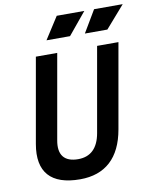

<svg xmlns="http://www.w3.org/2000/svg" viewBox="-97 -967 851 1051"><g transform="rotate(-10 329.0 -442.0)"><path d="M263.2 9.8C402.8 9.8 489.3 -68.8 516.1 -222.7L599.1 -693.4H480.5L397.5 -222.7C383.3 -142.1 340.8 -100.6 271.5 -100.6C194.3 -100.6 161.1 -142.6 175.8 -222.7L258.8 -693.4H140.1L57.1 -222.7C30.3 -69.8 100.6 9.8 263.2 9.8ZM212.9 -771.5H343.8L444.8 -894H291.5ZM426.3 -771.5H551.3L658.2 -894H499Z"/></g></svg>

Font: Cascadia Mono PL SemiBold
Style: Italic
Weight: 600
Italic angle: -10°
Monospace: yes
Designer: Aaron Bell
Foundry: Saja Typeworks
Version: Version 2404.023